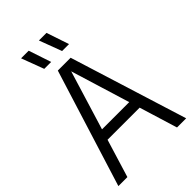

<svg xmlns="http://www.w3.org/2000/svg" viewBox="-277 -1043 1141 1141"><g transform="rotate(-45 293.5 -473.0)"><path d="M8.6 0 239.6 -740H347.3L578.3 0H501.3L285.8 -702.7H299.3L84.3 0ZM123 -240.3 139.7 -307.3H446.9L463.6 -240.3ZM339.7 -804.1 286.5 -945.8H350.5L397.9 -804.1ZM189.8 -804.1 136.6 -945.8H200.6L247.9 -804.1Z"/></g></svg>

Font: Encode Sans SC Condensed Thin
Style: Regular
Weight: 100
Width: 3
Designer: Multiple Designers
Foundry: Impallari Type
Version: Version 3.002